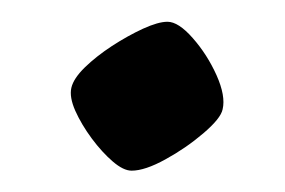

<svg xmlns="http://www.w3.org/2000/svg" viewBox="-20 -366 267 180"><path d="M103.4 -206Q95.7 -206 85.7 -214.6Q75.6 -223.3 66 -236.2Q56.4 -249.2 50.6 -262.1Q44.9 -275 46.9 -283.7Q48.9 -292.4 59.5 -302.8Q70.2 -313.2 85 -322.9Q99.8 -332.5 114.1 -339.1Q128.4 -345.6 137 -345.6Q147.3 -345.6 160.7 -330.3Q174.2 -315 183 -295.5Q191.7 -276 188.7 -263.5Q187 -255 170.6 -241Q154.3 -227.1 135.1 -216.6Q115.9 -206 103.4 -206Z"/></svg>

Font: Texturina Medium
Style: Italic
Weight: 500
Italic angle: -11°
Designer: Guillermo Torres Carreño
Foundry: Omnibus-Type
Version: Version 1.002